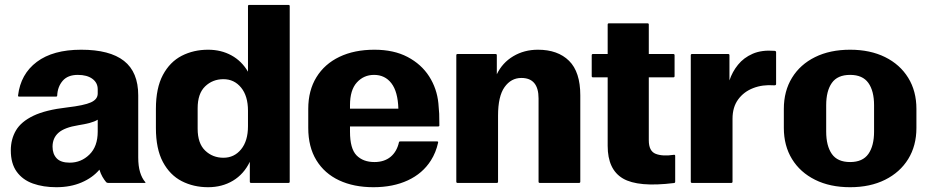

<svg xmlns="http://www.w3.org/2000/svg" viewBox="-20 -745 3781 782"><path d="M412.5 -3Q404.5 -12.5 397.2 -25Q390 -37.5 385 -54Q357 -21 312 -1.8Q267 17.5 209.5 17.5Q156 17.5 114 2.5Q72 -12.5 48 -45.8Q24 -79 24 -132.5Q24 -178 45 -213.8Q66 -249.5 116 -273.5Q166 -297.5 253.5 -307.5Q322.5 -315.5 350.2 -328Q378 -340.5 378 -364V-381.5Q378 -408 356.2 -424Q334.5 -440 297 -440Q256 -440 235.2 -415.8Q214.5 -391.5 213 -356Q213 -351.5 208 -351.5H58Q53 -351.5 53.5 -356Q64 -443.5 130 -493Q196 -542.5 310.5 -542.5Q427 -542.5 485 -497Q543 -451.5 543 -356.5V-104Q543 -68.5 550.5 -43.8Q558 -19 571.5 -3.5Q574.5 0 570 0H420.5Q415.5 0 412.5 -3ZM194 -147.5Q194 -118 210.8 -100.2Q227.5 -82.5 264 -82.5Q310.5 -82.5 344.2 -115.5Q378 -148.5 378 -209V-257.5Q365 -249.5 345 -244.2Q325 -239 299.5 -235Q243 -226 218.5 -204.5Q194 -183 194 -147.5Z M1160 -720V-5Q1160 0 1155 0H1002.5Q997.5 0 997.5 -5V-86Q973 -35.5 928.8 -9Q884.5 17.5 827.5 17.5Q768.5 17.5 720.2 -7.2Q672 -32 643.5 -85.2Q615 -138.5 615 -223.5V-301.5Q615 -386.5 643.5 -439.8Q672 -493 720.2 -517.8Q768.5 -542.5 827.5 -542.5Q880.5 -542.5 922.5 -519.5Q964.5 -496.5 990 -453V-720Q990 -725 995 -725H1155Q1160 -725 1160 -720ZM785 -221Q785 -161 815.5 -131.8Q846 -102.5 890 -102.5Q934 -102.5 962 -136.8Q990 -171 990 -231V-294Q990 -354 962 -388.2Q934 -422.5 890 -422.5Q846 -422.5 815.5 -393.2Q785 -364 785 -304Z M1764.5 -164.5Q1755.5 -123.5 1735 -91.5Q1701.5 -38.5 1641.2 -10.5Q1581 17.5 1501 17.5Q1421 17.5 1361.2 -10.5Q1301.5 -38.5 1268.5 -92.5Q1235.5 -146.5 1235.5 -224V-301.5Q1235.5 -376.5 1268.8 -430.5Q1302 -484.5 1362.5 -513.5Q1423 -542.5 1505 -542.5Q1584 -542.5 1640 -513Q1696 -483.5 1727.8 -434Q1759.5 -384.5 1765.5 -324.5Q1768 -298 1768.8 -281.8Q1769.5 -265.5 1769.5 -234Q1769.5 -230 1764.5 -230H1405.5V-209Q1405.5 -139.5 1432.2 -112.2Q1459 -85 1505 -85Q1545 -85 1570.8 -106.2Q1596.5 -127.5 1605 -166Q1605.5 -169 1610.5 -169H1760.5Q1765 -169 1764.5 -164.5ZM1503.5 -440Q1461.5 -440 1433.5 -409.2Q1405.5 -378.5 1405.5 -316.5V-302.5H1602.5Q1600.5 -371.5 1574.2 -405.8Q1548 -440 1503.5 -440Z M1843.5 -525H1998.5Q2003.5 -525 2003.5 -520V-442.5Q2026 -489.5 2070.5 -516Q2115 -542.5 2171 -542.5Q2252 -542.5 2297.8 -497.2Q2343.5 -452 2343.5 -356.5V-5Q2343.5 0 2338.5 0H2178.5Q2173.5 0 2173.5 -5V-344Q2173.5 -427.5 2103.5 -427.5Q2061.5 -427.5 2035 -390.2Q2008.5 -353 2008.5 -274V-5Q2008.5 0 2003.5 0H1843.5Q1838.5 0 1838.5 -5V-520Q1838.5 -525 1843.5 -525Z M2730 -110V-5Q2730 0 2725 0.5Q2579.5 18.5 2517.2 -18Q2455 -54.5 2455 -151V-430H2395Q2390 -430 2390 -435V-520Q2390 -525 2395 -525H2455V-645Q2455 -650 2460 -650H2617.5Q2622.5 -650 2622.5 -645V-525H2722.5Q2727.5 -525 2727.5 -520V-435Q2727.5 -430 2722.5 -430H2622.5V-173.5Q2622.5 -129.5 2650.5 -118.5Q2678.5 -107.5 2725 -114.5Q2730 -115 2730 -110Z M2798.5 -525H2946Q2951 -525 2951 -520V-417.5Q2962.5 -452.5 2985.8 -481.2Q3009 -510 3045.5 -526Q3082 -542 3134 -538Q3141 -537.5 3141 -532.5V-402.5Q3141 -397 3132.5 -397.5Q3086 -401 3047.8 -386.2Q3009.5 -371.5 2986.5 -340Q2963.5 -308.5 2963.5 -261.5V-5Q2963.5 0 2958.5 0H2798.5Q2793.5 0 2793.5 -5V-520Q2793.5 -525 2798.5 -525Z M3172.5 -224V-301.5Q3172.5 -374 3205.8 -428.2Q3239 -482.5 3299.8 -512.5Q3360.5 -542.5 3442.5 -542.5Q3524 -542.5 3584.8 -512.5Q3645.5 -482.5 3679 -428.2Q3712.5 -374 3712.5 -301.5V-224Q3712.5 -151.5 3679 -97.2Q3645.5 -43 3584.8 -12.8Q3524 17.5 3442.5 17.5Q3360.5 17.5 3299.8 -12.8Q3239 -43 3205.8 -97.2Q3172.5 -151.5 3172.5 -224ZM3345 -209Q3345 -151 3368 -118Q3391 -85 3442.5 -85Q3493.5 -85 3516.8 -118Q3540 -151 3540 -209V-316.5Q3540 -374.5 3516.8 -407.2Q3493.5 -440 3442.5 -440Q3391 -440 3368 -407.2Q3345 -374.5 3345 -316.5Z"/></svg>

Font: MFEK Sans
Style: Bold
Weight: 700
Designer: Owen Earl
Foundry: indestructible type*
Version: Version 0.001; ttfautohint (v1.8.4.7-5d5b)